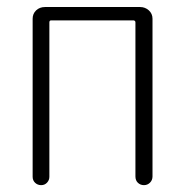

<svg xmlns="http://www.w3.org/2000/svg" viewBox="-20 -540 540 560"><path d="M75.2 -24.4V-485.4Q75.2 -500 85.4 -509.8Q95.7 -519.5 111.3 -519.5H388.7Q403.3 -519.5 414.1 -509.8Q424.8 -500 424.8 -485.4V-25.4Q424.8 -14.6 417.5 -7.3Q410.2 0 399.9 0Q389.6 0 382.3 -6.8Q375 -13.7 375 -25.4V-474.6Q375 -479.5 370.1 -480.5H128.9Q124 -480.5 124 -474.6V-24.4Q124 -14.6 117.2 -7.3Q110.4 0 100.1 0Q89.8 0 82.5 -6.8Q75.2 -13.7 75.2 -24.4Z"/></svg>

Font: Rounded-L Mgen+ 1mn light
Style: Regular
Weight: 200
Designer: [Source Han Sans]
Ryoko NISHIZUKA  (kana & ideographs); Paul D. Hunt (Latin, Greek & Cyrillic); Wenlong ZHANG  (bopomofo
Version: Version 1.059.20150602